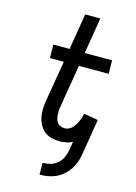

<svg xmlns="http://www.w3.org/2000/svg" viewBox="-140 -808 780 1104"><g transform="rotate(15 250.0 -256.0)"><path d="M210 223 209 153Q231 153 253.5 147Q276 141 294.5 126Q313 111 323.5 89.5Q334 68 338 46L347 -9Q330 0 310.5 4Q291 8 272 8Q247 8 223 2Q199 -4 181 -18.5Q163 -33 151.5 -54Q140 -75 135 -98.5Q130 -122 131 -147Q132 -172 136 -197L177 -440H94L93 -520H190L225 -735H315L280 -520H443L444 -440H267L224 -184Q222 -172 221.5 -159.5Q221 -147 222 -134.5Q223 -122 226.5 -110.5Q230 -99 237 -90Q244 -81 255.5 -76.5Q267 -72 280 -72Q292 -72 303.5 -77Q315 -82 324 -91.5Q333 -101 340 -112Q347 -123 352 -134.5Q357 -146 361 -158Q365 -170 367 -182L452 -167L417 46Q413 70 405 93.5Q397 117 382.5 138.5Q368 160 348.5 177Q329 194 305.5 204.5Q282 215 257.5 219Q233 223 210 223Z"/></g></svg>

Font: Iosevka Term Curly Medium
Style: Italic
Weight: 500
Italic angle: -9°
Designer: Belleve Invis
Foundry: Belleve Invis
Version: Version 32.3.0